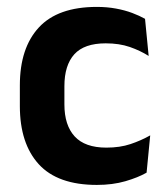

<svg xmlns="http://www.w3.org/2000/svg" viewBox="-20 -523 482 556"><path d="M260.5 12.5Q147 12.5 92.2 -47.5Q37.5 -107.5 37.5 -216V-276Q37.5 -384 92.5 -443.5Q147.5 -503 260.5 -503Q290 -503 315.8 -498.2Q341.5 -493.5 362.8 -485.5Q384 -477.5 400 -468.5L410.5 -361Q386 -376.5 355.8 -387Q325.5 -397.5 286 -397.5Q224 -397.5 195.2 -365.8Q166.5 -334 166.5 -273.5V-220.5Q166.5 -160.5 196.2 -128Q226 -95.5 288 -95.5Q327.5 -95.5 358 -105.8Q388.5 -116 415 -131L404.5 -23Q380 -9 343 1.8Q306 12.5 260.5 12.5Z"/></svg>

Font: Anek Kannada SemiBold
Style: Regular
Weight: 600
Version: Version 1.003